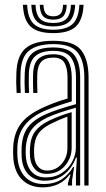

<svg xmlns="http://www.w3.org/2000/svg" viewBox="-20 -779 444 806"><path d="M334 0V-453.5Q334 -523 306.1 -558.4Q278.2 -593.8 204 -593.8Q138.5 -593.8 103.8 -567.8Q69 -541.8 66.2 -473.8Q65.5 -451.8 65.6 -431Q65.8 -410.2 67 -388.8H49.8Q48.2 -412.5 48 -432.4Q47.8 -452.2 48.8 -474.5Q51.5 -545.8 88 -576.8Q124.5 -607.8 204 -607.8Q289.8 -607.8 320.8 -568.2Q351.8 -528.8 351.8 -453.5V0ZM298.8 0V-48.2L302.8 -117.5H298.8Q282.5 -73 249.1 -46.6Q215.8 -20.2 167.2 -20.5Q126.2 -20.5 100.5 -45.8Q74.8 -71 71.2 -116.2Q69.5 -138.2 70.8 -161.2Q73.5 -213.8 97.5 -245.2Q121.5 -276.8 172.5 -299.5Q195.2 -309.8 230.6 -321.4Q266 -333 299 -341.8V-453.5Q299 -505.8 279.2 -535.6Q259.5 -565.5 204 -565.5Q153.2 -565.5 128.4 -543.6Q103.5 -521.8 101.2 -471Q100.8 -456.2 100.8 -433.9Q100.8 -411.5 102.2 -388.8H84.5Q83.2 -410.2 83.1 -432.8Q83 -455.2 83.8 -471.2Q86 -528.8 114.1 -554.2Q142.2 -579.8 204 -579.8Q268 -579.8 292.2 -547.5Q316.5 -515.2 316.5 -453.5V0ZM159 7.5Q106.2 7.5 73.6 -23.9Q41 -55.2 36 -114Q34.2 -138.2 35.5 -163.8Q39 -221.5 67.6 -259.6Q96.2 -297.8 159.5 -326.8Q182 -337.2 205.9 -346.4Q229.8 -355.5 263.5 -365.5V-453.5Q263.5 -492.2 250.9 -514.8Q238.2 -537.2 204 -537.2Q170 -537.2 154 -520.4Q138 -503.5 136.5 -469.5Q136 -457.2 136 -434.8Q136 -412.2 137 -388.8H119.5Q118.5 -411.2 118.5 -433.5Q118.5 -455.8 119 -470.8Q120.8 -513.5 141.6 -532.4Q162.5 -551.2 204 -551.2Q249.2 -551.2 265.2 -524.9Q281.2 -498.5 281.2 -453.5V-353.5Q249.5 -344 219.1 -333.5Q188.8 -323 166 -313.2Q111.5 -289 83.4 -252.6Q55.2 -216.2 53 -162.5Q52.8 -150.8 52.6 -139Q52.5 -127.2 53.8 -115.2Q57.8 -64.5 86.4 -35.5Q115 -6.5 163.2 -6.5Q208 -6.5 237.9 -25.6Q267.8 -44.8 287 -78H291.2L282.5 -21.5V0H265.2L265 -9.5L276 -46.2H272.5Q232.2 7.5 159 7.5ZM172 -34.2Q211 -34.2 239.4 -52.8Q267.8 -71.2 283.1 -100.1Q298.5 -129 298.5 -159.8V-326.8Q267.2 -318.2 234.1 -307.2Q201 -296.2 178.8 -285.8Q135 -264.8 113.4 -236Q91.8 -207.2 88.2 -159Q87 -138 88.8 -117.5Q93 -79 114.2 -56.6Q135.5 -34.2 172 -34.2ZM175.5 -49.2Q144.8 -49.2 126.9 -68.8Q109 -88.2 106.2 -119.5Q104.5 -139.2 105.8 -157.2Q108.2 -202.2 127.8 -227.9Q147.2 -253.5 185 -272Q231.8 -294.5 280.8 -308.2V-158.5Q280.8 -115.8 252.2 -82.5Q223.8 -49.2 175.5 -49.2ZM177.5 -63Q214.5 -63 238.8 -91Q263 -119 263 -157.2V-289.2Q228.8 -277.2 191.8 -258.5Q156.2 -240.2 140.6 -217.4Q125 -194.5 123.2 -156.5Q122.5 -139 124 -120.8Q126 -96 139.9 -79.5Q153.8 -63 177.5 -63ZM203.5 -640Q138 -640 108.5 -667.5Q79 -695 76.2 -758.8H94Q96.2 -702.8 121.8 -678.5Q147.2 -654.2 203.5 -654.2Q259.8 -654.2 285.1 -678.5Q310.5 -702.8 313.2 -758.8H330.8Q327.8 -695 298.2 -667.5Q268.8 -640 203.5 -640ZM203.5 -668.2Q156.2 -668.2 134.9 -689.1Q113.5 -710 111.5 -758.8H129Q130.8 -717.8 148 -700.1Q165.2 -682.5 203.5 -682.5Q241.5 -682.5 258.8 -700.1Q276 -717.8 278 -758.8H295.5Q293.2 -710 271.9 -689.1Q250.5 -668.2 203.5 -668.2ZM203.5 -696.5Q174.5 -696.5 161.2 -710.9Q148 -725.2 146.8 -758.8H162.5Q163 -732.8 173 -721.6Q183 -710.5 203.5 -710.5Q224.2 -710.5 234.2 -721.6Q244.2 -732.8 244.5 -758.8H260.2Q258.8 -725.2 245.6 -710.9Q232.5 -696.5 203.5 -696.5Z"/></svg>

Font: Big Shoulders Inline Text Medium
Style: Regular
Weight: 500
Designer: Patric King
Foundry: XO Type Co
Version: Version 1.000